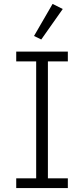

<svg xmlns="http://www.w3.org/2000/svg" viewBox="-20 -962 430 982"><path d="M301 -916 249 -942 154 -778 191 -760ZM327 0V-50H225V-648H327V-698H63V-648H165V-50H63V0Z"/></svg>

Font: IBM Plex Arabic Light
Style: Regular
Weight: 300
Designer: Mike Abbink, Paul van der Laan, Pieter van Rosmalen, Wael Morcos, Khajak Apelian
Foundry: Bold Monday
Version: Version 1.0